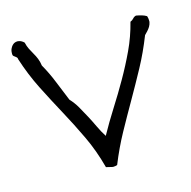

<svg xmlns="http://www.w3.org/2000/svg" viewBox="-85 -596 703 706"><g transform="rotate(-15 266.5 -243.5)"><path d="M525.4 -477.5Q528.3 -468.8 528.3 -460.9V-455.1Q526.4 -445.3 522 -438Q517.6 -430.7 511.7 -424.3Q505.9 -418 500 -412.1Q476.6 -352.5 447.8 -299.3Q418.9 -246.1 389.2 -194.3Q359.4 -142.6 330.1 -89.4Q300.8 -36.1 277.3 22.5Q269.5 25.4 262.7 25.4Q258.8 25.4 255.9 24.4Q246.1 22.5 235.4 19.5Q217.8 -46.9 190.4 -104.5Q163.1 -162.1 133.3 -216.8Q103.5 -271.5 75.2 -327.6Q46.9 -383.8 26.4 -447.3Q26.4 -452.1 23.9 -454.6Q21.5 -457 18.6 -459Q15.6 -460.9 12.7 -463.4Q9.8 -465.8 9.8 -470.7V-474.6Q9.8 -486.3 14.6 -494.1Q19.5 -503.9 28.3 -508.8Q34.2 -511.7 41 -511.7Q43.9 -511.7 46.9 -510.7Q56.6 -508.8 65.4 -500Q68.4 -486.3 74.2 -474.6Q80.1 -462.9 86.4 -452.1Q92.8 -441.4 97.7 -429.2Q102.5 -417 104.5 -402.3Q124 -368.2 139.2 -330.1Q154.3 -292 169.9 -254.9Q185.5 -238.3 197.3 -217.8Q209 -197.3 220.2 -176.3Q231.4 -155.3 241.7 -133.3Q252 -111.3 264.6 -91.8Q290 -137.7 318.8 -183.1Q347.7 -228.5 374.5 -275.4Q401.4 -322.3 424.3 -371.1Q447.3 -419.9 460.9 -473.6Q468.8 -476.6 473.6 -482.4Q478.5 -488.3 486.3 -490.2Q497.1 -488.3 507.3 -485.4Q517.6 -482.4 525.4 -477.5Z"/></g></svg>

Font: Crafty Girls
Style: Regular
Weight: 400
Designer: Crystal Kluge
Foundry: Font Diner, Inc DBA Tart Workshop
Version: Version 1.000